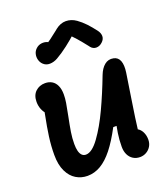

<svg xmlns="http://www.w3.org/2000/svg" viewBox="-150 -933 921 1052"><g transform="rotate(-20 310.0 -407.5)"><path d="M409 -74.6Q409 -114.8 414.8 -152.5Q420.5 -190.3 430.9 -232.6L446.1 -192H402.4Q365.1 -121.6 329.8 -77Q294.4 -32.4 257.4 -10.6Q220.3 11.2 179.8 11.2Q143.5 11.2 113.4 -7Q83.2 -25.1 64.9 -63.2Q46.5 -101.4 46.5 -158.8Q46.5 -210.8 53.8 -264.5Q61.2 -318.1 73 -376.2Q78.8 -406.2 81.7 -423.2L111.4 -377.7Q96.9 -377.7 83.8 -389.9Q70.6 -402.1 62.6 -422.2Q54.6 -442.4 54.6 -465.2Q54.6 -503.8 77.1 -525Q99.6 -546.2 133.2 -546.2Q155.8 -546.2 172.9 -535.9Q190 -525.7 199.5 -504.8Q209.1 -483.9 209.1 -453Q209.1 -430.6 205 -405.1Q200.8 -379.6 191.8 -334.8Q180.9 -281.2 175.4 -246.6Q169.9 -211.9 169.9 -178Q169.9 -153.8 174.2 -136.8Q178.6 -119.8 187.8 -110.5Q197.1 -101.3 210.8 -101.3Q246.5 -101.3 288.6 -159.5Q330.8 -217.8 369.7 -301Q408.6 -384.2 445 -479.8Q458.6 -515.3 480.9 -533.5Q503.2 -551.7 532.4 -545.8Q558.1 -540.8 567.7 -515.7Q577.2 -490.5 571.1 -448.8Q563.1 -393.7 549.2 -306.5Q540.3 -249.2 533.1 -200Q525.9 -150.8 521.3 -109.4L498.8 -140.9Q517.4 -140.9 531.2 -130.2Q544.9 -119.4 552.2 -101.5Q559.6 -83.7 559.6 -62.4Q559.6 -40.8 549.4 -23.7Q539.2 -6.6 522.1 3.1Q505 12.8 485.4 12.8Q462.3 12.8 445.1 1.8Q427.8 -9.1 418.4 -28.8Q409 -48.4 409 -74.6ZM157 -741.9Q170.9 -755 189.5 -757.5Q208.2 -759.9 224.5 -752.5Q240.8 -745.1 248.2 -731.7L197.8 -733.8Q221.7 -746.8 242.7 -762.3Q263.7 -777.8 289.8 -798.7L295.2 -803.4Q324.8 -826.8 356.2 -826.6Q387.8 -826.4 415.8 -806.8Q439.4 -790.1 460.8 -767.5Q482.1 -744.8 503.1 -717.1Q516.4 -699.5 516.6 -681.7Q516.8 -663.9 501.1 -649.1Q484.9 -633.4 465.3 -633.2Q445.8 -633 432.8 -649.3L428.8 -654.8Q401.8 -689.2 381.6 -712.3Q361.5 -735.4 339.9 -753.6L376.5 -753.1Q345.5 -723.8 309.4 -696.1Q273.3 -668.4 241.4 -650.3Q219.5 -637.6 195.9 -637Q172.2 -636.5 156.3 -652.6Q145.1 -663.8 140.7 -680.3Q136.3 -696.8 140.3 -713.4Q144.2 -730 157 -741.9Z"/></g></svg>

Font: Monaspace Radon Var
Style: Regular
Weight: 400
Designer: Riley Cran and the Lettermatic Team
Version: Version 1.000 (Monaspace Radon Var)